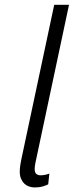

<svg xmlns="http://www.w3.org/2000/svg" viewBox="-20 -782 311 811"><path d="M209 -761.7H271.5L131.8 -104.5Q130.9 -100.6 129.9 -95.7Q128.9 -90.8 128.2 -85.9Q127.4 -81.1 127 -77.1Q126.5 -73.2 126.5 -71.3Q126 -54.2 132.8 -47.9Q139.6 -41.5 151.4 -41.5Q160.2 -41.5 169.9 -43.5Q179.7 -45.4 188.5 -48.8L183.6 -3.4Q175.3 1 160.6 5.4Q146 9.8 127 9.8Q114.7 9.8 103.3 5.9Q91.8 2 83 -6.3Q74.2 -14.6 68.8 -27.1Q63.5 -39.6 63.5 -56.6Q63.5 -69.3 65.4 -82.5Q67.4 -95.7 69.3 -105Z"/></svg>

Font: Ufes Sans Light
Style: Italic
Weight: 200
Designer: Ricardo Esteves & Thais Bronze
Foundry: ProDesignUfes - Ricardo Esteves, Thais Bronze
Version: Version 2.0